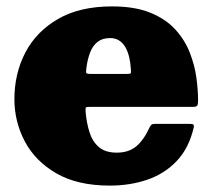

<svg xmlns="http://www.w3.org/2000/svg" viewBox="-20 -560 666 600"><path d="M25 -250Q25 -180 57.5 -118.2Q90 -56.5 156.2 -18.2Q222.5 20 323 20Q386.5 20 440.5 1.5Q494.5 -17 532.2 -56.8Q570 -96.5 585 -160Q587 -168.5 584.2 -170.8Q581.5 -173 571 -173H465Q456 -173 452.8 -169.8Q449.5 -166.5 447 -161Q429 -122 405.5 -102.5Q382 -83 345 -83Q309.5 -83 289.2 -100.2Q269 -117.5 259.8 -146.5Q250.5 -175.5 247.5 -211Q247 -220.5 247.8 -223.2Q248.5 -226 259 -226H582Q593.5 -226 596.2 -229.8Q599 -233.5 599 -245Q599 -277.5 593.8 -316.8Q588.5 -356 573.2 -395.2Q558 -434.5 528.5 -467.2Q499 -500 450.5 -520Q402 -540 330 -540Q229.5 -540 161.5 -500.8Q93.5 -461.5 59.2 -395.8Q25 -330 25 -250ZM263 -329Q250 -329 249.2 -332.8Q248.5 -336.5 250 -347.5Q253.5 -375.5 261.8 -396.5Q270 -417.5 285 -429.2Q300 -441 324 -441Q340.5 -441 352.2 -433.5Q364 -426 371.8 -412.5Q379.5 -399 383.8 -381Q388 -363 389 -342.5Q390 -332.5 388.2 -330.8Q386.5 -329 376 -329Z"/></svg>

Font: Besley Black
Style: Regular
Weight: 900
Designer: Owen Earl
Foundry: indestructible type*
Version: Version 2.001